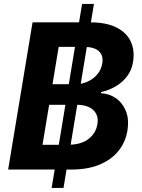

<svg xmlns="http://www.w3.org/2000/svg" viewBox="-20 -838 702 949"><path d="M235.3 90.8 385.7 -818.4H444.3L293.9 90.8ZM20.3 0 140.9 -727.5H425.9Q505.7 -727.5 555.7 -702.2Q605.8 -677 626.3 -632.8Q646.9 -588.7 637.6 -532.1Q631.3 -491.6 608.4 -461.2Q585.5 -430.8 551.9 -411.2Q518.4 -391.5 479.3 -382.8V-377.1Q520 -375.4 553.1 -352.4Q586.1 -329.4 602.5 -288.5Q618.8 -247.6 609.6 -191.6Q600.5 -135.8 566 -92.6Q531.5 -49.3 472.9 -24.7Q414.3 0 332.3 0ZM190.1 -122.4H314.7Q381.1 -122.4 417.8 -151.3Q454.5 -180.2 461.5 -224.8Q466.3 -253.6 455.6 -274.9Q444.8 -296.2 420.4 -308.1Q395.9 -320.1 359.2 -320.1H222.9ZM239.5 -421.9H353.2Q384.9 -421.9 413.1 -434.6Q441.3 -447.3 461 -470.7Q480.7 -494.1 485.7 -525.7Q491.9 -562.2 469.5 -584.2Q447.1 -606.2 394.5 -606.2H270.1Z"/></svg>

Font: Inter Variable
Style: Italic
Weight: 400
Italic angle: -9.39999°
Designer: Rasmus Andersson
Foundry: rsms
Version: Version 4.001;git-9221beed3